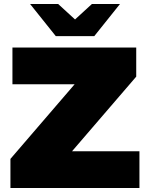

<svg xmlns="http://www.w3.org/2000/svg" viewBox="-20 -937 727 957"><path d="M675 0H32V-145L352 -517H42V-700H659V-555L339 -183H675ZM450 -757H258L130 -917H270L354 -840L438 -917H578Z"/></svg>

Font: Montserrat-Alt1 Black
Style: Regular
Weight: 900
Designer: Differentunic
Foundry: Differentunic
Version: Version 7.222